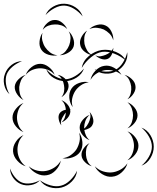

<svg xmlns="http://www.w3.org/2000/svg" viewBox="-66 -906 844 1029"><path d="M372 -542Q379 -580 410.5 -606Q442 -632 479 -638Q517 -643 554.5 -628Q592 -613 610 -580Q582 -605 546.5 -618.5Q511 -632 481 -628Q451 -623 421.5 -599Q392 -575 372 -542ZM-15 -401Q-37 -421 -43.5 -452.5Q-50 -484 -39 -511Q-29 -539 -3.5 -558.5Q22 -578 52 -578Q24 -568 1.5 -549Q-21 -530 -30 -508Q-38 -486 -34 -456.5Q-30 -427 -15 -401ZM72 -505Q80 -528 102.5 -546Q125 -564 150 -564Q174 -564 196.5 -546Q219 -528 227 -505Q211 -524 190 -532Q169 -540 150 -540Q130 -540 109 -532Q88 -524 72 -505ZM419 -478Q424 -504 445 -526.5Q466 -549 492 -553Q518 -558 545 -543Q572 -528 585 -505Q565 -522 541 -527.5Q517 -533 496 -530Q475 -526 454 -513.5Q433 -501 419 -478ZM60 -370Q41 -379 26.5 -400Q12 -421 13 -442Q15 -463 33 -481Q51 -499 72 -505Q54 -493 46.5 -475Q39 -457 37 -440Q36 -423 40.5 -404Q45 -385 60 -370ZM601 -505Q621 -500 639.5 -483Q658 -466 660 -445Q663 -425 649.5 -404Q636 -383 617 -374Q631 -389 635 -407.5Q639 -426 637 -443Q635 -459 627 -476.5Q619 -494 601 -505ZM243 -505Q262 -502 280 -487Q298 -472 301 -453Q304 -434 292 -414.5Q280 -395 263 -385Q275 -400 277.5 -417Q280 -434 277 -449Q275 -464 267 -479.5Q259 -495 243 -505ZM324 -332Q308 -352 305.5 -381Q303 -410 317 -431Q331 -452 358.5 -461.5Q386 -471 410 -465Q386 -462 367 -448.5Q348 -435 337 -418Q326 -401 321 -378.5Q316 -356 324 -332ZM263 -234Q253 -246 249 -265.5Q245 -285 253 -298Q258 -306 267 -311Q276 -316 287 -318Q286 -332 280.5 -345.5Q275 -359 263 -369Q278 -364 292 -350Q306 -336 310 -319Q312 -319 315 -318L310 -317Q311 -314 311 -310Q311 -291 296 -273.5Q281 -256 263 -250Q276 -261 281 -275Q286 -289 287 -303Q283 -299 280 -294.5Q277 -290 274 -285Q267 -275 262.5 -262Q258 -249 263 -234ZM617 -358Q638 -350 654.5 -330Q671 -310 671 -288Q671 -266 654.5 -246Q638 -226 617 -218Q634 -232 640.5 -251Q647 -270 647 -288Q647 -305 640.5 -324Q634 -343 617 -358ZM60 -198Q37 -207 19 -229Q1 -251 1 -276Q1 -300 19 -322.5Q37 -345 60 -354Q41 -338 33 -317Q25 -296 25 -276Q25 -256 33 -235Q41 -214 60 -198ZM414 -155Q394 -162 377.5 -181.5Q361 -201 361 -222Q361 -244 377.5 -263.5Q394 -283 414 -290Q398 -276 391.5 -257.5Q385 -239 385 -222Q385 -220 385 -217Q394 -224 399.5 -232Q405 -240 409 -248Q415 -260 418 -275Q421 -290 414 -306Q426 -294 432 -273.5Q438 -253 430 -238Q425 -226 412.5 -219Q400 -212 386 -209Q388 -195 394.5 -180.5Q401 -166 414 -155ZM692 -222Q722 -211 740 -181.5Q758 -152 758 -120Q758 -88 740 -58.5Q722 -29 692 -18Q716 -38 732 -66Q748 -94 748 -120Q748 -146 732.5 -173.5Q717 -201 692 -222ZM617 -202Q640 -194 658 -171.5Q676 -149 676 -125Q676 -100 658 -77.5Q640 -55 617 -47Q636 -63 644 -84Q652 -105 652 -125Q652 -144 644 -165.5Q636 -187 617 -202ZM358 -195Q373 -174 375.5 -144.5Q378 -115 364 -93Q350 -72 322 -62.5Q294 -53 269 -58Q294 -61 313.5 -75Q333 -89 344 -106Q355 -124 360 -147Q365 -170 358 -195ZM72 -15Q47 -22 26.5 -45Q6 -68 4 -94Q2 -121 19 -146.5Q36 -172 60 -182Q41 -164 33.5 -140.5Q26 -117 28 -96Q29 -75 40 -52.5Q51 -30 72 -15ZM426 -15Q407 -20 390 -36.5Q373 -53 371 -72Q369 -92 382.5 -111Q396 -130 414 -139Q400 -125 396.5 -107.5Q393 -90 395 -74Q396 -59 403 -42.5Q410 -26 426 -15ZM260 -45Q255 -18 233.5 5.5Q212 29 185 33Q158 38 130 23.5Q102 9 88 -15Q109 3 134 8.5Q159 14 181 10Q203 6 224.5 -7.5Q246 -21 260 -45ZM617 -31Q610 -4 586.5 17.5Q563 39 535 41Q508 44 481 27Q454 10 442 -15Q462 5 486.5 12.5Q511 20 533 18Q555 16 578 4Q601 -8 617 -31ZM148 60Q130 80 101 85.5Q72 91 47 81Q22 71 5 47.5Q-12 24 -12 -3Q-3 23 14 43.5Q31 64 51 72Q71 80 97.5 76.5Q124 73 148 60ZM347 9Q344 41 319.5 66Q295 91 264 99Q232 107 199 97Q166 87 148 60Q174 79 205 87.5Q236 96 261 89Q286 83 309.5 60.5Q333 38 347 9ZM178 -825Q190 -854 219 -870.5Q248 -887 279 -886Q311 -885 339 -866.5Q367 -848 377 -818Q357 -843 330.5 -859Q304 -875 279 -876Q254 -877 226.5 -862.5Q199 -848 178 -825ZM163 -746Q169 -766 187.5 -782.5Q206 -799 227 -799Q248 -800 267 -784.5Q286 -769 294 -750Q280 -765 262 -770.5Q244 -776 228 -775Q211 -775 193.5 -768.5Q176 -762 163 -746ZM413 -750Q429 -766 454.5 -772.5Q480 -779 500 -769Q520 -760 531.5 -736Q543 -712 541 -690Q535 -712 520.5 -726Q506 -740 490 -748Q474 -755 453.5 -757Q433 -759 413 -750ZM429 -610Q408 -613 388 -628.5Q368 -644 364 -665Q359 -686 371 -708.5Q383 -731 401 -742Q388 -725 386 -706Q384 -687 387 -670Q391 -653 400.5 -636.5Q410 -620 429 -610ZM302 -738Q318 -724 326.5 -700Q335 -676 328 -655Q320 -635 298 -622.5Q276 -610 254 -610Q274 -617 286.5 -632.5Q299 -648 305 -664Q311 -680 312 -699.5Q313 -719 302 -738ZM242 -610Q220 -605 194.5 -612.5Q169 -620 156 -639Q143 -658 146 -685Q149 -712 162 -730Q156 -708 161 -688Q166 -668 176 -653Q186 -638 202.5 -625Q219 -612 242 -610ZM541 -650Q542 -634 533.5 -615Q525 -596 510 -590Q494 -584 475 -591Q456 -598 445 -610Q460 -602 474 -604.5Q488 -607 500 -612Q512 -617 524 -625.5Q536 -634 541 -650ZM616 -626Q620 -595 603 -566.5Q586 -538 558 -524Q531 -509 497.5 -511.5Q464 -514 441 -535Q470 -523 500.5 -522Q531 -521 553 -532Q576 -544 592.5 -570Q609 -596 616 -626ZM384 -539Q374 -509 345 -490.5Q316 -472 284 -471Q252 -471 222.5 -488Q193 -505 182 -535Q203 -511 231 -496Q259 -481 284 -481Q309 -482 336.5 -498Q364 -514 384 -539Z"/></svg>

Font: Rubik Puddles
Style: Regular
Weight: 400
Designer: Hubert and Fischer, NaN
Foundry: Hubert and Fischer, NaN
Version: Version 2.200